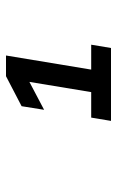

<svg xmlns="http://www.w3.org/2000/svg" viewBox="105 -1020 390 640"><g transform="rotate(-90 300.0 -700.0)"><path d="M217 -525H460L471 -591H388L435 -875H366L266 -823L254 -748L347 -797L313 -591H228Z"/></g></svg>

Font: CommitMono
Style: Bold Italic
Weight: 700
Monospace: yes
Designer: Eigil Nikolajsen
Foundry: Eigil Nikolajsen
Version: Version 1.143